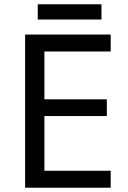

<svg xmlns="http://www.w3.org/2000/svg" viewBox="-20 -875 596 895"><path d="M453 -855H156V-784H453ZM496 0V-79H187V-334H478V-412H187V-635H496V-714H97V0Z"/></svg>

Font: Noto Sans Elbasan
Style: Regular
Weight: 400
Designer: Monotype Design Team
Foundry: Monotype Imaging Inc.
Version: Version 2.004